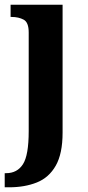

<svg xmlns="http://www.w3.org/2000/svg" viewBox="-28 -556 373 816"><path d="M-8 240V180H-2Q45 180 69.5 142Q94 104 94 1V-418Q94 -461 72.5 -472.5Q51 -484 21 -484H17V-536H238V8Q238 97 209 148Q180 199 128.5 219.5Q77 240 11 240Z"/></svg>

Font: Noto Serif Tamil SemiCondensed
Style: Bold Italic
Weight: 700
Width: 4
Italic angle: -12°
Designer: Indian Type Foundry, Tom Grace, and the Monotype Design Team
Foundry: Monotype Imaging Inc.
Version: Version 2.003; ttfautohint (v1.8.4.7-5d5b)